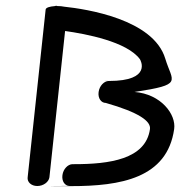

<svg xmlns="http://www.w3.org/2000/svg" viewBox="-20 -634 631 654"><path d="M543 -434.1C502.6 -569 272.9 -603.3 198.8 -611.2C192.1 -612.7 183.8 -613.4 175.5 -613.4C172.3 -614.7 169 -614.5 165.6 -613.1C150 -612 136.4 -608.2 135.5 -601.7C135.3 -601.5 74.2 -30 74.2 -30C72 -14.4 86.1 -0.4 107 -0.4C127.9 -0.4 146 -14.1 148.3 -29.9L201.7 -528.4C272 -518.6 412.5 -492.3 456.6 -432.3C458.2 -430.1 499.5 -358.2 350.9 -358.2H349.3C334 -357.2 318.9 -341.4 316 -321.2C316 -321.1 316 -321 316 -320.8C316 -320.7 316 -320.6 315.9 -320.5C313 -299.6 324.5 -283.4 340.3 -283.4C453.7 -251 494.6 -221.1 490.8 -194.2C476.3 -90.7 350.7 -74.8 232.8 -74.8H226.4C210.9 -74.1 195.5 -58.2 192.7 -37.8C189.7 -16.9 201 -0.7 216.7 -0.7C216.7 -0.7 53.2 0 221.8 0C390.4 0 549.7 -26.6 573.3 -194.7C580.3 -244.5 528.4 -313.6 438.2 -320.8C606.8 -346.3 567 -354.1 543 -434.1ZM350.8 -358.3C350.3 -358.3 349.8 -358.2 349.3 -358.2C234.8 -358.2 349.1 -358.3 350.8 -358.3ZM226.4 -74.8C119 -74.8 227.5 -74.8 227.5 -74.8C227.1 -74.8 226.7 -74.8 226.4 -74.8Z"/></svg>

Font: Hi.
Style: Tall Oblique
Weight: 400
Designer: Mew Too, Robert Jablonski
Foundry: Cannot Into Space Fonts
Version: Version 1.996